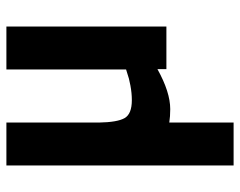

<svg xmlns="http://www.w3.org/2000/svg" viewBox="-95 -445 750 600"><g transform="rotate(-90 280.0 -145.0)"><path d="M363 -500H497V0H364V-28Q292 12 239 12Q216 12 197 9V210H63V-500H197V-211Q198 -153 211 -130.5Q224 -108 267 -108Q289 -108 313 -112.5Q337 -117 350 -122L363 -126Z"/></g></svg>

Font: TitilliumText
Style: ExtraBold
Weight: 800
Designer: Accademia di Belle Arti di Urbino and others
Foundry: Accademia di Belle Arti di Urbino and others.
Version: Version 60.001